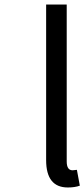

<svg xmlns="http://www.w3.org/2000/svg" viewBox="-20 -816 373 849"><path d="M184 -108V-796H275V-102Q275 -63 301 -63Q306 -63 320 -65L333 5Q311 13 280 13Q184 13 184 -108Z"/></svg>

Font: Source Han Sans Regular
Style: Regular
Weight: 400
Designer: Ryoko NISHIZUKA  (kana & ideographs); Paul D. Hunt (Latin, Greek & Cyrillic); Wenlong ZHANG  (bopomofo); Sandoll Communi
Foundry: Adobe Systems Incorporated
Version: Version 1.00 January 18, 2024, initial release